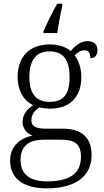

<svg xmlns="http://www.w3.org/2000/svg" viewBox="-20 -786 565 1046"><path d="M217 -616V-606H292C299 -652 308 -706 319 -753V-766H292C268 -725 235 -658 217 -616ZM234 240C399 240 479 169 479 58C479 -30 431 -85 323 -85H230C177 -85 151 -97 151 -130C151 -164 171 -186 195 -201C207 -197 237 -194 253 -194C367 -194 423 -265 423 -364C423 -419 407 -458 386 -485C405 -501 419 -512 442 -512C465 -512 472 -494 472 -469C499 -469 511 -488 511 -514C511 -540 494 -562 457 -562C415 -562 383 -529 365 -508C343 -528 301 -544 253 -544C136 -544 76 -473 76 -366C76 -302 103 -240 161 -213C129 -193 103 -162 103 -123C103 -82 129 -58 157 -47C95 -36 35 8 35 88C35 183 102 240 234 240ZM250 -231C180 -231 140 -273 140 -364C140 -462 179 -506 250 -506C323 -506 359 -463 359 -365C359 -269 323 -231 250 -231ZM237 202C125 202 92 149 92 85C92 0 150 -25 217 -25H312C383 -25 421 -5 421 68C421 150 372 202 237 202Z"/></svg>

Font: Noto Serif Ethiopic Light
Style: Regular
Weight: 300
Designer: Monotype Design Team
Foundry: Monotype Imaging Inc.
Version: Version 2.102